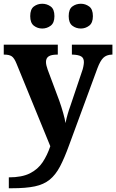

<svg xmlns="http://www.w3.org/2000/svg" viewBox="-20 -774 619 1023"><path d="M27 171Q97 171 139.5 149.5Q182 128 207 90.5Q232 53 248 5L68 -435Q56 -465 42.5 -474Q29 -483 4 -483H0V-536H288V-483H284Q253 -483 239 -473.5Q225 -464 225 -444Q225 -435 227.5 -424.5Q230 -414 234 -403L296 -237Q307 -206 316.5 -172.5Q326 -139 329 -118Q334 -143 340.5 -165.5Q347 -188 354 -207L417 -394Q421 -404 424 -419Q427 -434 427 -443Q427 -465 412.5 -473.5Q398 -482 368 -483H363V-536H579V-483H575Q547 -482 530.5 -466Q514 -450 499 -410L348 0Q323 69 299.5 113.5Q276 158 244.5 183.5Q213 209 165.5 219Q118 229 44 229H27ZM411 -622Q385 -622 365.5 -637Q346 -652 346 -688Q346 -725 365.5 -739.5Q385 -754 411 -754Q435 -754 455 -739.5Q475 -725 475 -688Q475 -652 455 -637Q435 -622 411 -622ZM205 -622Q180 -622 160.5 -637Q141 -652 141 -688Q141 -725 160.5 -739.5Q180 -754 205 -754Q230 -754 250 -739.5Q270 -725 270 -688Q270 -652 250 -637Q230 -622 205 -622Z"/></svg>

Font: Noto Serif Myanmar
Style: Bold
Weight: 700
Designer: Ben Mitchell and the Monotype Design Team
Foundry: Monotype Imaging Inc.
Version: Version 2.106; ttfautohint (v1.8.4.7-5d5b)